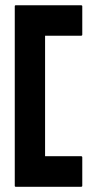

<svg xmlns="http://www.w3.org/2000/svg" viewBox="-20 -716 374 736"><path d="M290.5 0H40.5Q36.6 0 36.6 -3.9V-691.9Q36.6 -695.8 40.5 -695.8H290.5Q295.4 -695.8 295.4 -691.9V-583Q295.4 -579.1 290.5 -579.1H152.8V-117.2H290.5Q295.4 -117.2 295.4 -112.8V-3.9Q295.4 0 290.5 0Z"/></svg>

Font: WRV
Style: Display
Weight: 400
Designer: Will Viles x Danh Hong
Version: Version 8.001; ttfautohint (v1.8.3)